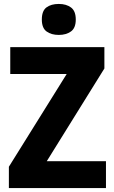

<svg xmlns="http://www.w3.org/2000/svg" viewBox="-20 -953 580 973"><path d="M517 0H25V-108L318 -578H32V-714H509V-606L217 -136H517ZM278 -933Q316 -933 340 -915Q364 -897 364 -854Q364 -811 339.5 -793.5Q315 -776 278 -776Q240 -776 216 -793.5Q192 -811 192 -854Q192 -898 215.5 -915.5Q239 -933 278 -933Z"/></svg>

Font: Noto Sans Arabic SemCond ExtBd
Style: Regular
Weight: 800
Width: 4
Designer: Monotype Design Team, Nadine Chahine, Nizar Qandah and Khaled Hosny
Foundry: Monotype Imaging Inc.
Version: Version 2.012; ttfautohint (v1.8.4.7-5d5b)